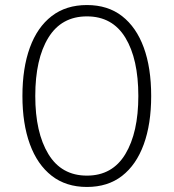

<svg xmlns="http://www.w3.org/2000/svg" viewBox="-20 -730 690 762"><path d="M325 12Q242 12 185 -32.5Q128 -77 98.5 -158Q69 -239 69 -349Q69 -460 98.5 -541Q128 -622 185 -666Q242 -710 325 -710Q408 -710 464.5 -666Q521 -622 550.5 -541.5Q580 -461 580 -349Q580 -238 550.5 -157Q521 -76 464.5 -32Q408 12 325 12ZM325 -33Q426 -33 477.5 -118.5Q529 -204 529 -349Q529 -496 477.5 -580.5Q426 -665 325 -665Q224 -665 172 -580.5Q120 -496 120 -349Q120 -204 172 -118.5Q224 -33 325 -33Z"/></svg>

Font: Azeret Mono Thin
Style: Regular
Weight: 100
Designer: Martin Vácha
Foundry: Displaay
Version: Version 1.002